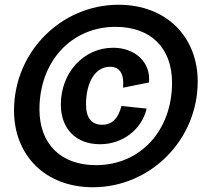

<svg xmlns="http://www.w3.org/2000/svg" viewBox="-20 -744 872 808"><path d="M371 44C614 44 812 -156 812 -401C812 -589 680 -724 479 -724C237 -724 39 -525 39 -279C39 -91 170 44 371 44ZM384 -49C236 -49 146 -138 146 -284C146 -485 280 -631 466 -631C615 -631 704 -542 704 -396C704 -194 570 -49 384 -49ZM401 -137C497 -137 577 -200 597 -287L491 -298C478 -247 453 -219 410 -219C366 -219 342 -247 342 -304C342 -400 382 -463 443 -463C482 -463 503 -437 498 -375L607 -397C615 -482 549 -543 456 -543C332 -543 236 -438 236 -304C236 -205 297 -137 401 -137Z"/></svg>

Font: Ronzino Bold
Style: Italic
Weight: 700
Italic angle: -8°
Designer: Nunzio Mazzaferro
Foundry: Collletttivo
Version: Version 1.000;Glyphs 3.3 (3337)